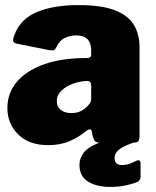

<svg xmlns="http://www.w3.org/2000/svg" viewBox="-20 -560 613 754"><path d="M314 -42Q287 -20 251.5 -5Q216 10 169 10Q94 10 51.5 -32Q9 -74 9 -136Q9 -195 46.5 -239Q84 -283 153 -307.5Q222 -332 316 -332H323Q327 -332 332.5 -334.5Q338 -337 338 -346V-363Q338 -391 323.5 -406Q309 -421 279 -421Q258 -421 236 -411.5Q214 -402 201 -374Q197 -366 192.5 -363.5Q188 -361 174 -363L43 -389Q36 -391 32.5 -396.5Q29 -402 36 -421Q59 -485 124.5 -512.5Q190 -540 288 -540Q381 -540 433 -519Q485 -498 506.5 -461Q528 -424 528 -375V-27Q528 -12 523.5 -6Q519 0 505 0H368Q355 0 349.5 -10.5Q344 -21 342 -35L341 -42Q338 -62 314 -42ZM338 -224Q338 -242 323 -242H319Q307 -242 287.5 -237.5Q268 -233 249 -223.5Q230 -214 216.5 -199Q203 -184 203 -163Q203 -142 218 -129Q233 -116 260 -116Q280 -116 293.5 -122Q307 -128 315 -135Q324 -143 331 -151.5Q338 -160 338 -171V-224ZM292 87Q292 61 310 38Q328 15 386 -6H522Q466 12 448 27Q430 42 430 59Q430 74 437 81Q444 88 458 88Q475 88 488 83.5Q501 79 514 72Q532 63 532 83V135Q532 147 522 153Q509 160 479 167Q449 174 413 174Q359 174 325.5 153Q292 132 292 87Z"/></svg>

Font: Libre Franklin Black
Style: Regular
Weight: 900
Designer: Pablo Impallari, Rodrigo Fuenzalida, Nhung Nguyen
Foundry: Impallari Type
Version: Version 3.000